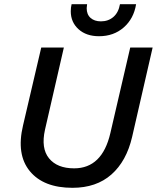

<svg xmlns="http://www.w3.org/2000/svg" viewBox="-20 -887 749 917"><path d="M630 -867Q619 -798 571 -756Q523 -714 453 -714Q392 -714 355 -747.5Q318 -781 318 -833Q318 -851 322 -867H396Q394 -853 394 -848Q394 -818 412.5 -801.5Q431 -785 462 -785Q497 -785 521.5 -806Q546 -827 553 -867ZM326 10Q188 10 122.5 -69.5Q57 -149 90 -288L177 -660H285L195 -268Q175 -179 214 -131Q253 -83 334 -83Q468 -83 507 -251L602 -660H709L611 -233Q584 -117 512 -53.5Q440 10 326 10Z"/></svg>

Font: Elaine Sans Medium
Style: Italic
Weight: 500
Italic angle: -13°
Designer: Wei Huang
Foundry: Wei Huang
Version: Version 2.001;December 24, 2019;FontCreator 12.0.0.2547 64-b